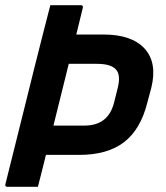

<svg xmlns="http://www.w3.org/2000/svg" viewBox="-20 -720 640 740"><path d="M174 -700H291Q302 -700 299 -689Q286 -638 274 -587H378Q488 -587 537.5 -532.5Q587 -478 563 -381L548 -325Q522 -221 458 -172Q394 -123 285 -123H157Q142 -61 126 0H9Q-2 0 1 -11Q38 -157 74 -303.5Q110 -450 147 -595ZM353 -474H245Q216 -355 186 -236H306Q398 -236 420 -326L434 -382Q446 -432 427 -452Q408 -474 353 -474Z"/></svg>

Font: Recursive Sn Lnr St SmB
Style: Italic
Weight: 600
Italic angle: -15°
Version: Version 1.079;hotconv 1.0.112;makeotfexe 2.5.65598; ttfautoh